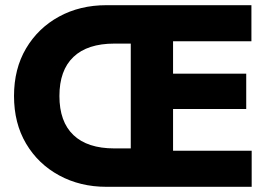

<svg xmlns="http://www.w3.org/2000/svg" viewBox="-20 -720 1025 740"><path d="M950 -139V0H390Q289 0 208 -44Q127 -88 80.5 -166.5Q34 -245 34 -350Q34 -455 80.5 -533.5Q127 -612 207.5 -656Q288 -700 390 -700H949V-561H647V-436H929V-300H647V-139ZM421 -148H484V-552H421Q317 -552 263 -500.5Q209 -449 209 -350Q209 -251 263 -199.5Q317 -148 421 -148Z"/></svg>

Font: Jost*
Style: Bold
Weight: 700
Version: Version 3.7